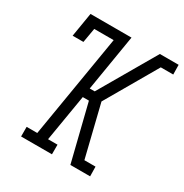

<svg xmlns="http://www.w3.org/2000/svg" viewBox="-169 -869 961 1002"><g transform="rotate(30 311.0 -367.5)"><path d="M96 0V-58H160L263 -677H146L131 -590H66L90 -735H337L281 -396H311L508 -735H621L622 -677H547L368 -368L444 -58H511L512 0H393L309 -339H272L225 -58H282V0Z"/></g></svg>

Font: Iosevka Etoile Light
Style: Italic
Weight: 300
Italic angle: -9°
Designer: Belleve Invis
Foundry: Belleve Invis
Version: Version 22.1.2; ttfautohint (v1.8.4)